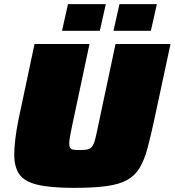

<svg xmlns="http://www.w3.org/2000/svg" viewBox="-20 -901 845 929"><path d="M338 8Q223 8 160 -7.5Q97 -23 73 -58.5Q49 -94 49 -153Q49 -185 54 -227.5Q59 -270 69 -320L147 -688H413L328 -288Q322 -259 318.5 -239Q315 -219 315 -206Q315 -192 320 -185Q325 -178 336.5 -176.5Q348 -175 367 -175Q390 -175 403.5 -178Q417 -181 425.5 -192Q434 -203 440 -225.5Q446 -248 454 -288L539 -688H805L726 -320Q709 -240 693.5 -183Q678 -126 655.5 -88.5Q633 -51 595 -30Q557 -9 495 -0.5Q433 8 338 8ZM529 -752 558 -881H739L710 -752ZM280 -752 309 -881H492L463 -752Z"/></svg>

Font: Saira Expanded Black
Style: Italic
Weight: 900
Width: 7
Italic angle: -12°
Designer: Hector Gatti with collaboration of the Omnibus-Type team
Foundry: Omnibus-Type
Version: Version 1.101